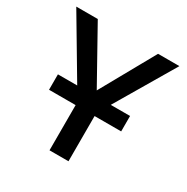

<svg xmlns="http://www.w3.org/2000/svg" viewBox="-161 -844 956 982"><g transform="rotate(30 317.0 -352.5)"><path d="M104 -267V-358H530V-267ZM238 -324 12 -705H139L331 -361H303L495 -705H621L396 -324ZM261 0V-357H373V0Z"/></g></svg>

Font: TikTok Sans 24pt Medium
Style: Regular
Weight: 500
Version: Version 4.000